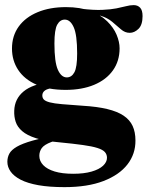

<svg xmlns="http://www.w3.org/2000/svg" viewBox="-20 -488 591 769"><path d="M238.5 261.5Q177.5 261.5 134 253.8Q90.5 246 63.2 232Q36 218 22.8 199.5Q9.5 181 9.5 160Q9.5 142 17.5 127.2Q25.5 112.5 47.2 99.8Q69 87 110.5 75.2Q152 63.5 219 52H274L274.5 61.5Q215.5 69.5 186.2 80.5Q157 91.5 147.2 105.2Q137.5 119 137.5 136Q137.5 157 153 173.2Q168.5 189.5 198.8 198.8Q229 208 273 208Q316.5 208 346.8 199.2Q377 190.5 392.8 175.8Q408.5 161 408.5 144Q408.5 130.5 400 121Q391.5 111.5 370.5 104.8Q349.5 98 312 92.8Q274.5 87.5 217.5 82Q160 77 124 65.5Q88 54 68.8 37.2Q49.5 20.5 42.8 -0.2Q36 -21 37 -44.5Q38.5 -92 74.5 -121.8Q110.5 -151.5 182 -159.5L203 -137Q171.5 -134 160.5 -126Q149.5 -118 149.5 -106Q149.5 -95.5 156 -89Q162.5 -82.5 179.5 -78Q196.5 -73.5 228.2 -70.8Q260 -68 311 -64.5Q369.5 -61 409.8 -51.2Q450 -41.5 475 -24.8Q500 -8 511.2 16.5Q522.5 41 522.5 74.5Q523 128.5 490.5 170.5Q458 212.5 394.5 237Q331 261.5 238.5 261.5ZM243 -128Q173.5 -128 125.5 -149.2Q77.5 -170.5 52.8 -208Q28 -245.5 28 -293.5Q28 -344.5 55 -381.8Q82 -419 130.8 -439.2Q179.5 -459.5 244 -459.5Q301.5 -459.5 342.5 -443.8Q383.5 -428 409.2 -402.8Q435 -377.5 447 -348.8Q459 -320 459 -294.5Q459 -243.5 432.2 -206Q405.5 -168.5 356.8 -148.2Q308 -128 243 -128ZM247.5 -178Q267 -178 278 -198.5Q289 -219 289 -273.5Q289 -348.5 275.2 -379Q261.5 -409.5 239.5 -409.5Q220.5 -409.5 209.2 -389.2Q198 -369 198 -314Q198 -239 211.8 -208.5Q225.5 -178 247.5 -178ZM313.5 -422 305 -453Q356 -447 390 -448.5Q424 -450 446.5 -454.5Q469 -459 485 -463.2Q501 -467.5 515.5 -467.5Q531.5 -467.5 541.2 -457.2Q551 -447 551 -423.5Q551 -388.5 534.8 -372.5Q518.5 -356.5 499.5 -356.5Q480.5 -356.5 464.5 -370.5Q448.5 -384.5 429.5 -400.5Q410.5 -416.5 383.2 -424.8Q356 -433 313.5 -422Z"/></svg>

Font: Newsreader 24pt ExtraBold
Style: Regular
Weight: 800
Designer: Hugues Gentile
Foundry: Production Type
Version: Version 1.003